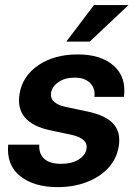

<svg xmlns="http://www.w3.org/2000/svg" viewBox="-20 -748 548 780"><path d="M483.4 -354.5H363.3Q368.2 -388.2 346.4 -410.4Q324.7 -432.6 283.7 -432.6Q243.7 -432.6 217.8 -414.8Q191.9 -397 187.5 -371.6Q184.1 -349.1 199.5 -335Q214.8 -320.8 245.1 -314L335.9 -294.9Q410.2 -279.3 440.9 -244.6Q471.7 -210 462.4 -153.3Q454.1 -102.5 419.7 -65.4Q385.3 -28.3 332 -8.1Q278.8 12.2 214.4 12.2Q118.7 12.2 62.3 -32.2Q5.9 -76.7 13.2 -160.2H139.6Q137.2 -123 159.9 -102.8Q182.6 -82.5 227.5 -82.5Q271.5 -82.5 299.1 -99.6Q326.7 -116.7 331.5 -143.1Q335 -165.5 318.6 -179.4Q302.2 -193.4 271 -200.2L185.5 -218.3Q39.6 -249 59.6 -367.2Q71.3 -439 135.7 -482.9Q200.2 -526.9 295.9 -526.9Q391.1 -526.9 442.6 -480.5Q494.1 -434.1 483.4 -354.5ZM249.5 -579.1 361.8 -727.5H502L344.7 -579.1Z"/></svg>

Font: Inter Display Semi Bold
Style: Italic
Weight: 600
Italic angle: -9.39999°
Designer: Rasmus Andersson
Foundry: rsms
Version: Version 4.000;git-4fc901f